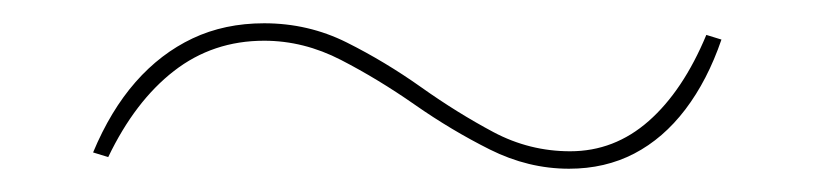

<svg xmlns="http://www.w3.org/2000/svg" viewBox="-20 -389 700 165"><path d="M469 -244Q434 -244 401 -260.5Q368 -277 336.5 -299Q305 -321 273 -337.5Q241 -354 207 -354Q163 -354 129.5 -328Q96 -302 73 -254L60 -258Q75 -294 96.5 -318.5Q118 -343 145.5 -356Q173 -369 207 -369Q245 -369 278 -352.5Q311 -336 342 -314Q373 -292 404 -275.5Q435 -259 470 -259Q508 -259 537.5 -285Q567 -311 587 -359L600 -355Q588 -320 569 -295Q550 -270 525 -257Q500 -244 469 -244Z"/></svg>

Font: Kalnia Expanded Thin
Style: Regular
Weight: 250
Width: 7
Designer: Frida Medrano
Foundry: Frida Medrano
Version: Version 1.105